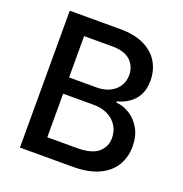

<svg xmlns="http://www.w3.org/2000/svg" viewBox="-130 -844 916 959"><g transform="rotate(20 327.5 -364.0)"><path d="M79.1 0V-727.5H347.7Q424.8 -727.5 475.8 -702.4Q526.9 -677.2 552.2 -634Q577.6 -590.8 577.6 -536.6Q577.6 -491.2 561 -460.2Q544.4 -429.2 516.6 -410.2Q488.8 -391.1 454.6 -382.3V-376Q491.7 -373.5 526.4 -352.1Q561 -330.6 583.5 -291.5Q606 -252.4 606 -196.8Q606 -140.6 579.6 -96.2Q553.2 -51.8 498.5 -25.9Q443.8 0 358.9 0ZM189.9 -95.2H348.1Q425.8 -95.2 460.4 -125.2Q495.1 -155.3 495.1 -201.7Q495.1 -236.8 477.8 -265.1Q460.4 -293.5 428.5 -310.1Q396.5 -326.7 352.5 -326.7H189.9ZM189.9 -413.1H337.9Q375 -413.1 404.5 -427Q434.1 -440.9 451.2 -466.6Q468.3 -492.2 468.3 -526.9Q468.3 -572.8 436.5 -602.8Q404.8 -632.8 340.3 -632.8H189.9Z"/></g></svg>

Font: Inter 16pt Medium
Style: Regular
Weight: 500
Version: Version 4.001;git-66647c0bb